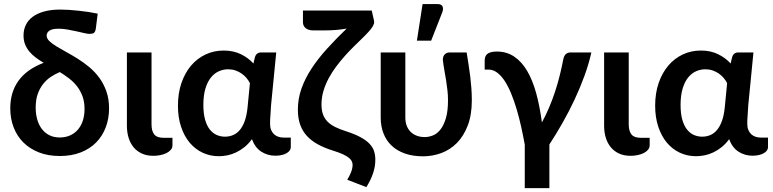

<svg xmlns="http://www.w3.org/2000/svg" viewBox="-20 -776 3875 963"><path d="M460.5 -632Q458 -616 450.8 -611Q443.5 -606 428.5 -606Q420 -606 402.5 -610Q385 -614 363.2 -619Q341.5 -624 318 -628Q294.5 -632 274.5 -632Q241.5 -632 227.8 -622.2Q214 -612.5 214 -598Q214 -583 227.5 -570Q241 -557 263 -543.5Q285 -530 313 -514.8Q341 -499.5 370.5 -481Q400 -462.5 428 -439.2Q456 -416 478 -386Q500 -356 513.5 -318Q527 -280 527 -232.5Q527 -180.5 510.2 -136.8Q493.5 -93 461.8 -61Q430 -29 384 -11.2Q338 6.5 280 6.5Q221.5 6.5 175.5 -11.5Q129.5 -29.5 97.5 -61.2Q65.5 -93 48.5 -137Q31.5 -181 31.5 -233Q31.5 -313.5 72.8 -371Q114 -428.5 199 -461Q178 -473.5 159.5 -487.2Q141 -501 127.5 -517.2Q114 -533.5 106 -553.2Q98 -573 98 -598Q98 -626.5 109.2 -650.2Q120.5 -674 143.2 -691.2Q166 -708.5 200.8 -718.2Q235.5 -728 283 -728Q302 -728 326 -726.5Q350 -725 375 -722.2Q400 -719.5 424.8 -715.8Q449.5 -712 470 -707.5ZM404 -229.5Q404 -265.5 393.8 -293.2Q383.5 -321 366.5 -343Q349.5 -365 327 -382.2Q304.5 -399.5 280 -414.5Q256.5 -405 234.5 -390.2Q212.5 -375.5 195.8 -354Q179 -332.5 169 -303.8Q159 -275 159 -237Q159 -206 166.2 -178.8Q173.5 -151.5 188.5 -131Q203.5 -110.5 226.2 -98.5Q249 -86.5 280 -86.5Q307.5 -86.5 330.2 -96.2Q353 -106 369.5 -124.5Q386 -143 395 -169.5Q404 -196 404 -229.5Z M616.5 -513H740V-152Q740 -119 753.5 -102Q767 -85 798.5 -85H845V-47.5Q845 -34.5 836.8 -24.8Q828.5 -15 815 -8.2Q801.5 -1.5 784.2 2Q767 5.5 749.5 5.5Q716.5 5.5 691.8 -5.8Q667 -17 650.2 -37.2Q633.5 -57.5 625 -85Q616.5 -112.5 616.5 -145Z M1361 5Q1322.5 5 1291 -15Q1259.5 -35 1243.5 -78Q1226.5 -54.5 1206.2 -38.2Q1186 -22 1164.5 -11.8Q1143 -1.5 1120.8 3Q1098.5 7.5 1077.5 7.5Q1034 7.5 996.5 -10Q959 -27.5 931.5 -60.2Q904 -93 888.2 -140Q872.5 -187 872.5 -246Q872.5 -308.5 890 -359.5Q907.5 -410.5 938.2 -446.8Q969 -483 1011 -502.8Q1053 -522.5 1102 -522.5Q1150.5 -522.5 1188 -504.2Q1225.5 -486 1251 -457.5L1259 -490.5Q1266.5 -513 1290 -513H1365.5L1339.5 -248Q1338.5 -224 1336.5 -200.2Q1334.5 -176.5 1334.5 -155Q1334.5 -137 1340 -124Q1345.5 -111 1354.8 -102.5Q1364 -94 1376.2 -90Q1388.5 -86 1402 -86H1438.5V-37Q1438.5 -29 1433.2 -21.5Q1428 -14 1418 -8Q1408 -2 1393.5 1.5Q1379 5 1361 5ZM1108.5 -90.5Q1130 -90.5 1149 -98.5Q1168 -106.5 1182.8 -124Q1197.5 -141.5 1207.5 -169.2Q1217.5 -197 1221.5 -236L1233.5 -359Q1226.5 -373 1215.8 -385.5Q1205 -398 1191.2 -407.5Q1177.5 -417 1160.5 -422.8Q1143.5 -428.5 1124 -428.5Q1100 -428.5 1077.5 -418.5Q1055 -408.5 1037.8 -387Q1020.5 -365.5 1010.2 -331.5Q1000 -297.5 1000 -249.5Q1000 -206 1008.8 -175.5Q1017.5 -145 1032.5 -126.2Q1047.5 -107.5 1067 -99Q1086.5 -90.5 1108.5 -90.5Z M1856 -672Q1857.5 -665.5 1855.8 -658.2Q1854 -651 1847.8 -641Q1841.5 -631 1829.2 -617.2Q1817 -603.5 1797 -584Q1778 -565.5 1755.2 -543.2Q1732.5 -521 1710 -495.8Q1687.5 -470.5 1666.2 -442.2Q1645 -414 1628.5 -383.2Q1612 -352.5 1602.2 -319.5Q1592.5 -286.5 1592.5 -252Q1592.5 -223 1600 -202.2Q1607.5 -181.5 1622.8 -166Q1638 -150.5 1661.2 -139Q1684.5 -127.5 1716 -117.5Q1761 -103 1789.5 -87.2Q1818 -71.5 1834.2 -54Q1850.5 -36.5 1856.5 -16.8Q1862.5 3 1862.5 25Q1862.5 59.5 1851 93.5Q1839.5 127.5 1817.5 162.5L1721.5 125.5Q1726 118.5 1730.8 109.5Q1735.5 100.5 1739.5 90.8Q1743.5 81 1746 70.8Q1748.5 60.5 1748.5 51.5Q1748.5 42.5 1745 34Q1741.5 25.5 1731 16.5Q1720.5 7.5 1701.5 -1.5Q1682.5 -10.5 1652 -20Q1608.5 -33.5 1575.2 -51.5Q1542 -69.5 1519.5 -94Q1497 -118.5 1485.5 -150.8Q1474 -183 1474 -226Q1474 -281 1492.2 -332.2Q1510.5 -383.5 1543.2 -433.2Q1576 -483 1620.8 -532.2Q1665.5 -581.5 1718.5 -632.5Q1666.5 -623.5 1608.5 -623.5H1550.5Q1536.5 -623.5 1526.8 -627.2Q1517 -631 1511 -636.8Q1505 -642.5 1502.2 -649.5Q1499.5 -656.5 1499.5 -663.5V-723H1844.5Z M1889.5 0ZM2013 -513V-187Q2013 -163.5 2020 -145.2Q2027 -127 2039.8 -114.5Q2052.5 -102 2070.5 -95.2Q2088.5 -88.5 2110 -88.5Q2131 -88.5 2152 -97Q2173 -105.5 2189.5 -126.8Q2206 -148 2216.5 -183.5Q2227 -219 2227 -273Q2227 -298.5 2224.2 -323.2Q2221.5 -348 2217.5 -372.8Q2213.5 -397.5 2209 -422.5Q2204.5 -447.5 2201.5 -473Q2200.5 -484 2203.5 -491.8Q2206.5 -499.5 2211.5 -504.2Q2216.5 -509 2223 -511Q2229.5 -513 2235.5 -513H2320.5Q2325.5 -481.5 2330.2 -451.8Q2335 -422 2338.5 -393Q2342 -364 2344.2 -334.2Q2346.5 -304.5 2346.5 -273Q2346.5 -199.5 2326 -146.2Q2305.5 -93 2271.5 -58.8Q2237.5 -24.5 2193.2 -8.2Q2149 8 2102 8Q2051 8 2011.5 -5.8Q1972 -19.5 1945 -44.8Q1918 -70 1903.8 -106Q1889.5 -142 1889.5 -187V-513ZM2071 -572 2099.5 -755.5H2175.5Q2193 -755.5 2199 -744.8Q2205 -734 2199 -716L2142.5 -572Z M2612 167.5V-50.5Q2604 -95 2594 -140.2Q2584 -185.5 2571.5 -227.5Q2559 -269.5 2544.2 -305.8Q2529.5 -342 2512 -369Q2494.5 -396 2474 -411.5Q2453.5 -427 2430 -427H2411V-472Q2411 -481.5 2413.5 -489.8Q2416 -498 2422.8 -504.2Q2429.5 -510.5 2441.5 -514Q2453.5 -517.5 2472 -517.5Q2521.5 -517.5 2559.2 -492Q2597 -466.5 2624.2 -420Q2651.5 -373.5 2669.5 -307.8Q2687.5 -242 2698 -162Q2717.5 -197.5 2734.2 -237Q2751 -276.5 2764.2 -317Q2777.5 -357.5 2787.5 -397.8Q2797.5 -438 2804.5 -475Q2808.5 -497 2818.5 -505Q2828.5 -513 2841 -513H2946Q2933.5 -456.5 2911.8 -396.5Q2890 -336.5 2862 -276.8Q2834 -217 2801.5 -159.8Q2769 -102.5 2735.5 -51.5V167.5Z M3010 -513H3133.5V-152Q3133.5 -119 3147 -102Q3160.5 -85 3192 -85H3238.5V-47.5Q3238.5 -34.5 3230.2 -24.8Q3222 -15 3208.5 -8.2Q3195 -1.5 3177.8 2Q3160.5 5.5 3143 5.5Q3110 5.5 3085.2 -5.8Q3060.5 -17 3043.8 -37.2Q3027 -57.5 3018.5 -85Q3010 -112.5 3010 -145Z M3754.5 5Q3716 5 3684.5 -15Q3653 -35 3637 -78Q3620 -54.5 3599.8 -38.2Q3579.5 -22 3558 -11.8Q3536.5 -1.5 3514.2 3Q3492 7.5 3471 7.5Q3427.5 7.5 3390 -10Q3352.5 -27.5 3325 -60.2Q3297.5 -93 3281.8 -140Q3266 -187 3266 -246Q3266 -308.5 3283.5 -359.5Q3301 -410.5 3331.8 -446.8Q3362.5 -483 3404.5 -502.8Q3446.5 -522.5 3495.5 -522.5Q3544 -522.5 3581.5 -504.2Q3619 -486 3644.5 -457.5L3652.5 -490.5Q3660 -513 3683.5 -513H3759L3733 -248Q3732 -224 3730 -200.2Q3728 -176.5 3728 -155Q3728 -137 3733.5 -124Q3739 -111 3748.2 -102.5Q3757.5 -94 3769.8 -90Q3782 -86 3795.5 -86H3832V-37Q3832 -29 3826.8 -21.5Q3821.5 -14 3811.5 -8Q3801.5 -2 3787 1.5Q3772.5 5 3754.5 5ZM3502 -90.5Q3523.5 -90.5 3542.5 -98.5Q3561.5 -106.5 3576.2 -124Q3591 -141.5 3601 -169.2Q3611 -197 3615 -236L3627 -359Q3620 -373 3609.2 -385.5Q3598.5 -398 3584.8 -407.5Q3571 -417 3554 -422.8Q3537 -428.5 3517.5 -428.5Q3493.5 -428.5 3471 -418.5Q3448.5 -408.5 3431.2 -387Q3414 -365.5 3403.8 -331.5Q3393.5 -297.5 3393.5 -249.5Q3393.5 -206 3402.2 -175.5Q3411 -145 3426 -126.2Q3441 -107.5 3460.5 -99Q3480 -90.5 3502 -90.5Z"/></svg>

Font: Lato
Style: Bold
Weight: 700
Designer: Lukasz Dziedzic
Foundry: tyPoland Lukasz Dziedzic
Version: Version 2.007; 2014-02-27